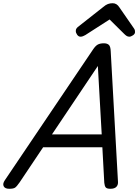

<svg xmlns="http://www.w3.org/2000/svg" viewBox="-77 -1159 859 1193"><path d="M-20 14Q-46 14 -54 -1.5Q-62 -17 -47 -39L500 -850Q515 -873 529.5 -881.5Q544 -890 569 -890Q588 -890 599 -880.5Q610 -871 611 -839L656 -31Q658 -11 646.5 1.5Q635 14 609 14Q587 14 580 5.5Q573 -3 571 -23L559 -244H191L45 -26Q27 0 16.5 7Q6 14 -20 14ZM246 -324H555L531 -749ZM423 -931Q411 -931 402.5 -943Q394 -955 394 -966Q394 -976 397.5 -981Q401 -986 405 -990L565 -1116Q580 -1129 593.5 -1134Q607 -1139 623 -1139Q636 -1139 646.5 -1132.5Q657 -1126 665 -1113L755 -983Q760 -976 761 -970.5Q762 -965 762 -960Q762 -948 749 -939.5Q736 -931 727 -931Q717 -931 709.5 -936Q702 -941 695 -948L604 -1038L453 -941Q446 -937 438.5 -934Q431 -931 423 -931Z"/></svg>

Font: Playwrite DK Uloopet
Style: Regular
Weight: 400
Designer: Veronika Burian, José Scaglione
Foundry: TypeTogether
Version: Version 1.002